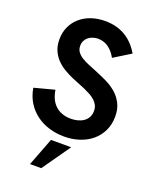

<svg xmlns="http://www.w3.org/2000/svg" viewBox="-170 -810 909 1134"><g transform="rotate(20 284.0 -243.0)"><path d="M294.5 8Q245 8 200 -5.5Q155 -19 119 -45.5Q83 -72 58.5 -111Q34 -150 25.5 -201L152.5 -234.5Q157 -205 168 -181Q179 -157 197 -140Q215 -123 239.8 -113.8Q264.5 -104.5 296 -104.5Q317.5 -104.5 338 -109.8Q358.5 -115 374.5 -126Q390.5 -137 400 -154.2Q409.5 -171.5 409.5 -195.5Q409.5 -215 401.5 -230.2Q393.5 -245.5 379.8 -258Q366 -270.5 347.5 -280.5Q329 -290.5 308.5 -299.5Q288 -308.5 266.2 -316.8Q244.5 -325 224 -334Q194.5 -347 167.2 -363.5Q140 -380 119 -402.2Q98 -424.5 85.2 -454Q72.5 -483.5 72.5 -522.5Q72.5 -566.5 89 -602.2Q105.5 -638 134.8 -663.5Q164 -689 204 -702.8Q244 -716.5 291 -716.5Q362.5 -716.5 416.8 -685Q471 -653.5 507.5 -591L401.5 -525.5Q385 -557 359.5 -578Q334 -599 301 -603Q293.5 -604 287 -604H282.5Q267 -603 252.5 -598Q238 -593 226.5 -583.8Q215 -574.5 208 -560.8Q201 -547 201 -529Q201 -506 213 -490Q225 -474 244.5 -462Q264 -450 289 -440Q314 -430 340.5 -419Q374.5 -405 409.8 -388.2Q445 -371.5 473.5 -347.5Q502 -323.5 520.2 -289.2Q538.5 -255 538.5 -206Q538.5 -156.5 519.5 -116.8Q500.5 -77 467.5 -49.2Q434.5 -21.5 390 -6.8Q345.5 8 294.5 8ZM232 229.5H161.5L229 53H356Z"/></g></svg>

Font: Acari Sans
Style: Bold
Weight: 700
Designer: Alfredo Marco Pradil and Stefan Peev (font) & Cristiano Sobral (main changes)
Foundry: Alfredo Marco Pradil and Stefan Peev (font) & Cristiano Sobral (main changes)
Version: Version 1.063; ttfautohint (v1.8.3)